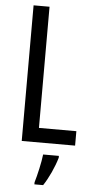

<svg xmlns="http://www.w3.org/2000/svg" viewBox="-62 -750 494 1007"><g transform="rotate(5 185.5 -246.5)"><path d="M73 0H354V-76H157V-714H73ZM274 71V61H191C187 101 170 174 159 210V221H205C232 181 260 120 274 71Z"/></g></svg>

Font: Noto Sans Devanagari ExtraCondensed
Style: Regular
Weight: 400
Width: 2
Designer: Jelle Bosma - Monotype Design Team
Foundry: Monotype Imaging Inc.
Version: Version 2.004